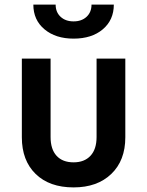

<svg xmlns="http://www.w3.org/2000/svg" viewBox="-20 -805 640 835"><path d="M300 10Q195 10 135 -48.5Q75 -107 75 -208V-550H200V-209Q200 -156 226 -127.5Q252 -99 300 -99Q347 -99 373.5 -127.5Q400 -156 400 -209V-550H525V-208Q525 -107 464 -48.5Q403 10 300 10ZM300 -637Q222 -637 173.5 -677.5Q125 -718 125 -785H222Q222 -752 243.5 -732Q265 -712 300 -712Q335 -712 356.5 -732Q378 -752 378 -785H475Q475 -718 427 -677.5Q379 -637 300 -637Z"/></svg>

Font: NKDuy Mono
Style: Bold
Weight: 700
Monospace: yes
Designer: NKDuy
Foundry: NKDuy
Version: Version 2.251; ttfautohint (v1.8.4.7-5d5b)